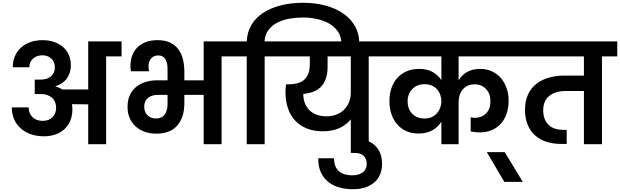

<svg xmlns="http://www.w3.org/2000/svg" viewBox="-20 -1038 4463 1382"><path d="M273 -465Q323 -465 349 -490.5Q375 -516 375 -551Q375 -593 349 -616.5Q323 -640 286 -640Q245 -640 218 -616.5Q191 -593 191 -554H72Q72 -598 87.5 -634Q103 -670 131.5 -695.5Q160 -721 199 -735Q238 -749 286 -749Q332 -749 369.5 -736Q407 -723 434 -699.5Q461 -676 475.5 -643Q490 -610 490 -569Q490 -514 461.5 -474Q433 -434 379 -417V-415Q393 -412 405.5 -406.5Q418 -401 429 -394H615V-740H855V-632H744V0H615V-287L498 -288Q501 -268 501 -251Q501 -207 486.5 -171Q472 -135 445 -109.5Q418 -84 380 -70.5Q342 -57 296 -57Q244 -57 201.5 -72Q159 -87 128.5 -114.5Q98 -142 81.5 -180Q65 -218 65 -265H186Q186 -223 213.5 -195.5Q241 -168 287 -168Q332 -168 358 -194.5Q384 -221 384 -263Q384 -281 378 -299Q372 -317 358.5 -330.5Q345 -344 324 -352.5Q303 -361 273 -361H230V-465H273Z M1103 -185Q1144 -185 1165 -213Q1186 -241 1186 -289V-355H1115Q1072 -355 1045 -333Q1018 -311 1018 -270Q1018 -230 1042.5 -207.5Q1067 -185 1103 -185ZM1105 -76Q1058 -76 1020 -90Q982 -104 955 -129Q928 -154 913 -189.5Q898 -225 898 -269Q898 -317 914.5 -353Q931 -389 960 -412.5Q989 -436 1028 -448Q1067 -460 1112 -460H1186V-543Q1186 -586 1170 -612.5Q1154 -639 1118 -639Q1087 -639 1068 -617.5Q1049 -596 1049 -559Q1049 -541 1053 -525H923Q921 -533 920 -543.5Q919 -554 919 -564Q919 -604 931.5 -638Q944 -672 968.5 -696.5Q993 -721 1029 -735Q1065 -749 1113 -749Q1167 -749 1204 -731.5Q1241 -714 1264 -683Q1287 -652 1297 -610.5Q1307 -569 1307 -520V-460H1446V-740H1687V-632H1575V0H1446V-355H1307V-296Q1307 -192 1255.5 -134Q1204 -76 1105 -76Z M1885 0H1756V-632H1645V-740H1756Q1759 -807 1790 -859Q1821 -911 1875 -946Q1929 -981 2002 -999.5Q2075 -1018 2161 -1018Q2249 -1018 2323 -998Q2397 -978 2451 -940.5Q2505 -903 2535.5 -849Q2566 -795 2566 -728V-711H2437V-726Q2437 -775 2412.5 -810.5Q2388 -846 2349 -868.5Q2310 -891 2260.5 -901.5Q2211 -912 2161 -912Q2111 -912 2062.5 -903.5Q2014 -895 1975 -874.5Q1936 -854 1911.5 -821Q1887 -788 1884 -740H1996V-632H1885Z M2331 -201Q2370 -201 2402 -213.5Q2434 -226 2457 -249Q2480 -272 2492.5 -303Q2505 -334 2505 -372V-632H2338V-555Q2338 -470 2296 -420Q2254 -370 2163 -362Q2163 -290 2206.5 -245.5Q2250 -201 2331 -201ZM1954 -740H2745V-632H2634V0H2505V-179Q2475 -141 2425 -117Q2375 -93 2304 -93Q2239 -93 2189 -113Q2139 -133 2104.5 -170Q2070 -207 2052.5 -259Q2035 -311 2035 -375Q2035 -389 2036 -403Q2037 -417 2039 -431H2051Q2136 -431 2173 -467Q2210 -503 2210 -578V-632H1954Z M2518 324Q2470 324 2425 312Q2380 300 2345.5 273.5Q2311 247 2290.5 204.5Q2270 162 2271 101H2385Q2384 134 2393.5 157Q2403 180 2420.5 195Q2438 210 2462.5 217Q2487 224 2515 224Q2564 224 2592 202Q2620 180 2620 140Q2620 108 2599 85.5Q2578 63 2535 63H2505V-38H2535Q2632 -38 2681 11Q2730 60 2730 141Q2730 227 2673.5 275.5Q2617 324 2518 324Z M3157 -162Q3134 -124 3093 -100.5Q3052 -77 2992 -77Q2944 -77 2905.5 -94Q2867 -111 2840 -141.5Q2813 -172 2798 -215Q2783 -258 2783 -310Q2783 -362 2798 -405Q2813 -448 2841 -478.5Q2869 -509 2908.5 -525.5Q2948 -542 2997 -542Q3055 -542 3094.5 -519.5Q3134 -497 3157 -461V-632H2703V-740H3720V-632H3281V-459Q3302 -496 3340.5 -519Q3379 -542 3436 -542Q3483 -542 3521 -524.5Q3559 -507 3585.5 -476Q3612 -445 3626.5 -403.5Q3641 -362 3641 -313Q3641 -259 3625.5 -216.5Q3610 -174 3582 -144.5Q3554 -115 3516.5 -100Q3479 -85 3434 -85Q3399 -85 3368 -92V-194Q3375 -192 3383 -191Q3391 -190 3399 -190Q3447 -190 3478.5 -221.5Q3510 -253 3510 -310Q3510 -364 3478.5 -397.5Q3447 -431 3396 -431Q3366 -431 3344.5 -420Q3323 -409 3308.5 -391Q3294 -373 3287.5 -349.5Q3281 -326 3281 -301V0H3157ZM3035 -185Q3066 -185 3089 -196Q3112 -207 3127 -225Q3142 -243 3149.5 -265Q3157 -287 3157 -309Q3157 -332 3149.5 -354Q3142 -376 3127 -393.5Q3112 -411 3089.5 -421.5Q3067 -432 3036 -432Q3010 -432 2988 -423.5Q2966 -415 2949.5 -399Q2933 -383 2923.5 -360Q2914 -337 2914 -309Q2914 -252 2948 -218.5Q2982 -185 3035 -185Z M3484 57H3613L3743 271H3610Z M3679 -740H4423V-632H4313V0H4183V-383H4050Q3978 -383 3934 -348Q3890 -313 3890 -244Q3890 -179 3927 -141Q3964 -103 4039 -103H4059V-2H4019Q3964 -2 3916.5 -16.5Q3869 -31 3834 -61Q3799 -91 3779 -137.5Q3759 -184 3759 -247Q3759 -312 3781 -358.5Q3803 -405 3841.5 -435Q3880 -465 3932 -479.5Q3984 -494 4044 -494H4183V-632H3679Z"/></svg>

Font: SVN-Poppins SemiBold
Style: Regular
Weight: 600
Designer: Ninad Kale (Devanagari), Jonny Pinhorn (Latin)
Foundry: Indian Type Foundry
Version: Version 3.002 2017